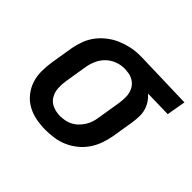

<svg xmlns="http://www.w3.org/2000/svg" viewBox="-131 -703 877 877"><g transform="rotate(45 307.0 -265.0)"><path d="M254 8Q222 8 191.5 2Q161 -4 135 -18.5Q109 -33 90 -56.5Q71 -80 61.5 -108.5Q52 -137 52 -168.5Q52 -200 57 -232L75 -342Q80 -369 90 -395.5Q100 -422 117.5 -445Q135 -468 158.5 -486Q182 -504 208 -515Q234 -526 261.5 -532Q289 -538 316 -538Q320 -538 324.5 -538Q329 -538 333 -538L614 -530L598 -438L468 -441Q482 -429 492.5 -413Q503 -397 508.5 -378.5Q514 -360 513.5 -339Q513 -318 510 -298L492 -188Q487 -161 477.5 -134.5Q468 -108 451.5 -84Q435 -60 412 -41.5Q389 -23 362.5 -11.5Q336 0 308.5 4Q281 8 254 8ZM255 -84Q271 -84 287 -87Q303 -90 317.5 -97.5Q332 -105 344 -117Q356 -129 365 -143Q374 -157 379 -172.5Q384 -188 386 -203L404 -313Q408 -336 407.5 -359.5Q407 -383 397 -402.5Q387 -422 368 -433Q349 -444 326 -445L318 -446Q315 -446 313 -446Q311 -446 309 -446Q286 -446 263 -437Q240 -428 222.5 -411Q205 -394 195 -372Q185 -350 181 -327L163 -217Q159 -192 160.5 -167.5Q162 -143 174 -123Q186 -103 208.5 -93.5Q231 -84 255 -84Z"/></g></svg>

Font: Iosevka Curly SmBdEx
Style: Italic
Weight: 600
Width: 7
Italic angle: -9°
Monospace: yes
Designer: Belleve Invis
Foundry: Belleve Invis
Version: Version 11.1.0; ttfautohint (v1.8.3)